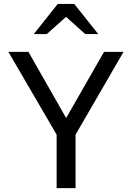

<svg xmlns="http://www.w3.org/2000/svg" viewBox="-20 -975 684 995"><path d="M273.4 -277.3 23.4 -706.1H127.4L322.8 -363.3L519 -706.1H620.1L371.6 -277.3V0H273.4ZM154.8 -798.3 279.3 -954.6H364.7L489.3 -798.3H421.9L322.3 -887.7L222.2 -798.3Z"/></svg>

Font: Monda
Style: Regular
Weight: 400
Designer: Vernon Adams
Foundry: Vernon Adams
Version: Version 2.100; ttfautohint (v1.8.3)